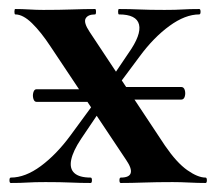

<svg xmlns="http://www.w3.org/2000/svg" viewBox="-20 -406 480 426"><path d="M225 -213H382Q388 -213 390 -206Q392 -199 390 -192Q388 -185 382 -185H225ZM225 -180H61Q56 -180 54 -187Q52 -194 54 -201Q56 -208 61 -208H225ZM248 0Q245 0 245 -6Q245 -12 248 -12Q267 -12 270 -22Q273 -32 260 -51L92 -303Q71 -335 51 -354.5Q31 -374 14 -374Q12 -374 12 -380Q12 -386 14 -386Q29 -386 45 -385Q61 -384 76 -384Q112 -384 140 -385Q168 -386 191 -386Q193 -386 193 -380Q193 -374 191 -374Q175 -374 170 -365Q165 -356 179 -335L346 -83Q372 -45 395.5 -28.5Q419 -12 436 -12Q439 -12 439 -6Q439 0 436 0Q419 0 399.5 -1Q380 -2 363 -2Q327 -2 299 -1Q271 0 248 0ZM4 0Q1 0 1 -6Q1 -12 4 -12Q36 -12 70.5 -37.5Q105 -63 136 -105L202 -195L216 -181L160 -98Q142 -71 138 -51.5Q134 -32 145 -22Q156 -12 181 -12Q184 -12 184 -6Q184 0 181 0Q158 0 136.5 -1Q115 -2 81 -2Q56 -2 41 -1Q26 0 4 0ZM223 -191 209 -205 265 -288Q294 -329 288.5 -351.5Q283 -374 244 -374Q242 -374 242 -380Q242 -386 244 -386Q268 -386 289.5 -385Q311 -384 345 -384Q370 -384 385 -385Q400 -386 422 -386Q425 -386 425 -380Q425 -374 422 -374Q391 -374 356 -348.5Q321 -323 290 -281Z"/></svg>

Font: Cormorant Infant Light
Style: Regular
Weight: 300
Designer: Christian Thalmann (Catharsis Fonts)
Foundry: Catharsis Fonts
Version: Version 4.001